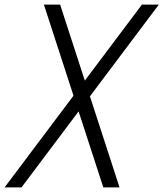

<svg xmlns="http://www.w3.org/2000/svg" viewBox="-38 -820 715 840"><path d="M414 0 154 -800H225L485 0ZM-18 0 583 -800H657L56 0Z"/></svg>

Font: Victor Mono Thin Light
Style: Italic
Weight: 300
Italic angle: -12°
Monospace: yes
Version: Version 1.561;gftools[0.9.30]